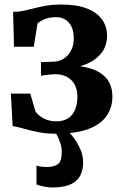

<svg xmlns="http://www.w3.org/2000/svg" viewBox="-20 -582 548 850"><path d="M226.5 10Q184.5 10 148.5 2.8Q112.5 -4.5 84.2 -12.8Q56 -21 36 -24L28 -167.5H114L137 -88.5Q149 -71 172.8 -58Q196.5 -45 229.5 -45Q262 -45 282.5 -59Q303 -73 312.8 -97.5Q322.5 -122 322.5 -153.5Q322.5 -200.5 296 -227Q269.5 -253.5 223.5 -253.5Q217 -253.5 204.2 -252.2Q191.5 -251 179.2 -249.5Q167 -248 161.5 -246.5V-307L218 -309Q241 -309.5 261 -321.8Q281 -334 293.8 -357Q306.5 -380 306.5 -412Q306.5 -442.5 296.8 -463.2Q287 -484 269.5 -495Q252 -506 228.5 -506Q199.5 -506 177.2 -496.8Q155 -487.5 146 -478L129.5 -375H42L38 -529.5Q63 -529.5 85.8 -534.5Q108.5 -539.5 132.8 -545.8Q157 -552 185.8 -557Q214.5 -562 250.5 -562Q319.5 -562 364.5 -544.5Q409.5 -527 431.8 -495.8Q454 -464.5 454 -422.5Q454 -385 434.5 -355Q415 -325 377.2 -305.2Q339.5 -285.5 285 -278.5L286.5 -292Q343.5 -291.5 386.5 -277Q429.5 -262.5 453.5 -232.2Q477.5 -202 477.5 -153.5Q477.5 -106 452 -69Q426.5 -32 371.5 -11Q316.5 10 226.5 10ZM212.5 248Q195 248 174.8 244Q154.5 240 141.5 234.5V151Q152 154.5 164.8 156Q177.5 157.5 184 157.5Q216.5 157.5 235 145.8Q253.5 134 253.5 89.5Q253.5 71.5 247.5 53Q241.5 34.5 234 19.8Q226.5 5 220.5 -2L260.5 -6.5L279.5 -2Q291 7.5 307.2 29Q323.5 50.5 336.2 79.8Q349 109 348 142Q346.5 181 329.8 204.2Q313 227.5 283.2 237.8Q253.5 248 212.5 248Z"/></svg>

Font: Merriweather 36pt
Style: Bold
Weight: 700
Designer: Eben Sorkin
Foundry: Eben Sorkin
Version: Version 2.100